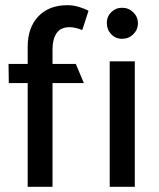

<svg xmlns="http://www.w3.org/2000/svg" viewBox="-20 -722 614 742"><path d="M13 0ZM87 -542Q87 -615 128 -658.5Q169 -702 241 -702Q263 -702 286 -695Q309 -688 322 -680L298 -606Q288 -610 274.5 -613.5Q261 -617 250 -617Q214 -617 198.5 -593.5Q183 -570 183 -533V-475H273L304 -401H183V0H87V-401H14L13 -475H87ZM452 -572Q427 -572 410 -589.5Q393 -607 393 -632Q392 -657 409.5 -674.5Q427 -692 452 -692Q477 -692 495 -674.5Q513 -657 513 -632Q513 -607 495 -589.5Q477 -572 452 -572ZM404 0V-485H501V0Z"/></svg>

Font: Palanquin Medium
Style: Regular
Weight: 500
Designer: Pria Ravichandran
Version: Version 1.0.4